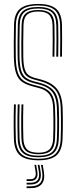

<svg xmlns="http://www.w3.org/2000/svg" viewBox="-20 -826 395 996"><path d="M180.2 5.5Q113.8 5.5 83.9 -20.1Q54 -45.8 52.2 -105.5Q51.2 -139.8 51 -167.5Q50.8 -195.2 51.1 -222.8Q51.5 -250.2 52.5 -284.5H62.2Q61.2 -251.8 60.9 -224.5Q60.5 -197.2 60.8 -169.1Q61 -141 62 -106Q63.8 -51 90.8 -26.8Q117.8 -2.5 180.2 -2.5Q239.5 -2.5 266.1 -26.5Q292.8 -50.5 294.8 -106Q296 -131.8 296.2 -158.9Q296.5 -186 296.2 -213Q296 -240 295 -265.5Q292.8 -332.8 265.2 -362.4Q237.8 -392 190 -404.5L157 -413.5Q133.8 -419.8 119.5 -431.1Q105.2 -442.5 98.6 -465.6Q92 -488.8 91 -530.2Q90.2 -567.5 90.6 -605Q91 -642.5 92 -694.5Q92.5 -737.2 112.9 -755.8Q133.2 -774.2 179.2 -774.2Q220.8 -774.2 241.1 -756.4Q261.5 -738.5 262.5 -693.5Q263.2 -664 263.2 -621.8Q263.2 -579.5 262.2 -532.2H252.5Q253.2 -576.5 253.4 -620Q253.5 -663.5 252.8 -693Q251.8 -732.8 234.5 -749.5Q217.2 -766.2 179.2 -766.2Q138.5 -766.2 120.4 -749.6Q102.2 -733 101.8 -694.5Q101 -651 100.5 -609.5Q100 -568 100.8 -530.5Q101.5 -491.2 107.6 -469.8Q113.8 -448.2 126.4 -438.1Q139 -428 159.5 -422.2L192.5 -413.5Q247.8 -398.5 275 -365.5Q302.2 -332.5 304.8 -265.8Q305.8 -240.5 306 -212.8Q306.2 -185 305.9 -157.5Q305.5 -130 304.5 -105.5Q302.2 -46.2 273.2 -20.4Q244.2 5.5 180.2 5.5ZM180.2 -10.2Q123.8 -10.2 98.5 -32.5Q73.2 -54.8 71.8 -106.2Q71 -137.2 70.6 -163.8Q70.2 -190.2 70.6 -218.9Q71 -247.5 72 -284.5H81.8Q80.8 -250.8 80.4 -223.1Q80 -195.5 80.2 -167.9Q80.5 -140.2 81.5 -106.5Q83 -59.5 105.6 -38.9Q128.2 -18.2 180.2 -18.2Q229.5 -18.2 251.5 -38.8Q273.5 -59.2 275.2 -106.8Q276.2 -129.2 276.6 -154.8Q277 -180.2 276.8 -208.1Q276.5 -236 275.2 -264.8Q274 -302.8 263.9 -326.8Q253.8 -350.8 234.2 -365Q214.8 -379.2 185.5 -387L152.2 -395.8Q125 -403 107.5 -415.8Q90 -428.5 81.2 -455Q72.5 -481.5 71.5 -530Q71 -554.5 71 -579.4Q71 -604.2 71.5 -632.4Q72 -660.5 72.5 -695Q73.2 -745.2 97.6 -767.5Q122 -789.8 179.2 -789.8Q230.5 -789.8 255.6 -768.5Q280.8 -747.2 282 -693.8Q282.8 -664.8 282.8 -622.1Q282.8 -579.5 282 -532.2H272Q273 -576.2 273 -620.6Q273 -665 272.2 -693.8Q271 -743.8 247.9 -762.8Q224.8 -781.8 179.2 -781.8Q127.2 -781.8 105.1 -761.4Q83 -741 82.2 -694.8Q81.5 -652.5 81 -609.6Q80.5 -566.8 81.2 -530.2Q82.2 -484.8 90.1 -459.9Q98 -435 113.9 -423.1Q129.8 -411.2 154.5 -404.5L188 -395.8Q232.8 -384 257.9 -356.1Q283 -328.2 285.2 -265.2Q286.2 -236 286.5 -208.8Q286.8 -181.5 286.4 -156.1Q286 -130.8 285 -106.5Q283.2 -55.2 258.9 -32.8Q234.5 -10.2 180.2 -10.2ZM180.2 -25.8Q134 -25.8 113.2 -44.6Q92.5 -63.5 91.2 -106.8Q90.5 -136.8 90.1 -162.9Q89.8 -189 90.1 -217.9Q90.5 -246.8 91.5 -284.5H101.2Q100.2 -248.8 99.9 -221.4Q99.5 -194 99.9 -167.1Q100.2 -140.2 101.2 -107Q102.5 -68.8 120.2 -51.2Q138 -33.8 180.2 -33.8Q218.8 -33.8 236.4 -50.9Q254 -68 255.8 -107Q256.8 -134.2 257.1 -160.5Q257.5 -186.8 257.1 -212.8Q256.8 -238.8 255.8 -264.2Q254.8 -297.2 246.2 -318.1Q237.8 -339 221.6 -351.1Q205.5 -363.2 181 -369.5L147.5 -378.5Q116 -386.8 95.1 -401.1Q74.2 -415.5 63.8 -445.2Q53.2 -475 52 -529.5Q51.2 -565.5 51.5 -603.5Q51.8 -641.5 52.8 -695.5Q53.8 -754.8 83.5 -780.1Q113.2 -805.5 179.2 -805.5Q240 -805.5 270.1 -781Q300.2 -756.5 301.5 -694.5Q302.2 -666 302.2 -623.1Q302.2 -580.2 301.5 -532.2H291.8Q292.5 -575.8 292.5 -620.6Q292.5 -665.5 291.8 -694.2Q290.5 -751.2 263.2 -774.4Q236 -797.5 179.2 -797.5Q117.8 -797.5 90.6 -773.9Q63.5 -750.2 62.5 -695.2Q61.8 -654 61.4 -609.8Q61 -565.5 61.8 -529.8Q62.8 -479 72.2 -450.8Q81.8 -422.5 100.9 -408.8Q120 -395 149.8 -387.2L183.5 -378.2Q210.2 -371.5 228 -358.4Q245.8 -345.2 255 -322.6Q264.2 -300 265.5 -264.5Q266.5 -236.8 266.9 -209.6Q267.2 -182.5 266.9 -156.8Q266.5 -131 265.5 -106.8Q263.8 -63.5 243.9 -44.6Q224 -25.8 180.2 -25.8ZM192.5 29.2H201.8L207.5 64.5Q214.2 106.5 196.8 128.2Q179.2 150 138.5 150H118V140.5H138.5Q174.5 140.5 189.5 121.4Q204.5 102.2 198.5 64.5ZM158.8 29.2H167.5L173.5 63.8Q177.5 87.2 168.2 100Q159 112.8 138.5 112.8H118V103.5H138.5Q154.5 103.5 161.1 93.2Q167.8 83 164.5 63.8ZM175.5 29.2H184.8L190.5 64.2Q196 97 182.8 114.1Q169.5 131.2 138.5 131.2H118V122H138.5Q164.8 122 175.5 107.5Q186.2 93 181.5 64.2Z"/></svg>

Font: Big Shoulders Inline Text ExtraLight
Style: Regular
Weight: 250
Version: Version 2.002